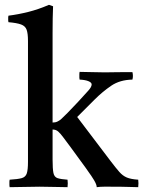

<svg xmlns="http://www.w3.org/2000/svg" viewBox="-20 -775 594 796"><path d="M20 1Q19 -3 19 -7Q19 -11 19 -15Q19 -19 19 -22.5Q19 -26 20 -30Q54 -32 70 -36.5Q86 -41 91 -56Q96 -71 96 -104V-605Q96 -636 90.5 -651.5Q85 -667 67.5 -673.5Q50 -680 15 -683Q14 -687 14 -690Q14 -693 14 -696Q14 -700 14 -703Q14 -706 15 -710Q55 -715 97 -725.5Q139 -736 183 -755L200 -749Q199 -727 198.5 -699Q198 -671 198 -638V-267Q210 -267 218 -271Q226 -275 231 -279Q233 -281 239 -286.5Q245 -292 260 -307Q275 -322 303 -352Q329 -381 344.5 -397.5Q360 -414 360 -425Q360 -433 346.5 -438.5Q333 -444 310 -445Q309 -449 309 -453Q309 -457 309 -461Q309 -465 309 -469Q309 -473 310 -477Q330 -477 360.5 -476Q391 -475 415 -475Q427 -475 449.5 -475.5Q472 -476 495 -476Q518 -476 529 -476Q530 -472 530.5 -468Q531 -464 531 -460Q531 -456 530.5 -452.5Q530 -449 529 -445Q477 -444 441 -419.5Q405 -395 372 -362L300 -290L438 -108Q460 -79 474.5 -62.5Q489 -46 506 -39Q523 -32 553 -30Q555 -16 553 1Q540 1 514.5 0Q489 -1 435 -1Q427 -1 411 -1Q395 -1 381 1Q381 -10 369 -29.5Q357 -49 350 -58Q347 -63 335 -79.5Q323 -96 306.5 -118.5Q290 -141 273 -164.5Q256 -188 242 -206Q231 -221 221.5 -229.5Q212 -238 198 -238V-114Q198 -75 201.5 -58Q205 -41 218.5 -36.5Q232 -32 260 -30Q262 -15 260 1Q234 1 205.5 0Q177 -1 144 -1Q112 -1 81 0Q50 1 20 1Z"/></svg>

Font: Tiro Devanagari Marathi
Style: Regular
Weight: 400
Designer: Devanagari: John Hudson & Fiona Ross. Latin: John Hudson.
Foundry: Tiro Typeworks Ltd.
Version: Version 1.52